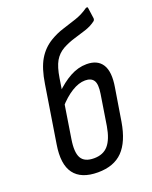

<svg xmlns="http://www.w3.org/2000/svg" viewBox="-134 -774 676 856"><g transform="rotate(-20 203.5 -346.0)"><path d="M181 8Q102 8 68.5 -37Q35 -82 50 -173L93 -443Q104 -514 128 -554.5Q152 -595 192 -619Q222 -637 254.5 -647Q287 -657 319.5 -668Q352 -679 380 -699Q385 -701 387.5 -700Q390 -699 390 -694L397 -644Q397 -636 392 -632Q371 -616 343.5 -607Q316 -598 287 -589.5Q258 -581 230 -566Q202 -550 186.5 -523Q171 -496 163 -445L120 -173Q110 -112 125.5 -84.5Q141 -57 186 -57Q230 -57 254 -85Q278 -113 288 -172L311 -317Q318 -361 306.5 -379Q295 -397 266 -397Q236 -397 202 -376Q168 -355 135 -317L142 -383Q180 -421 218.5 -442Q257 -463 297 -463Q349 -463 371 -428Q393 -393 381 -322L356 -168Q341 -78 299 -35Q257 8 181 8Z"/></g></svg>

Font: Sofia Sans Condensed
Style: Italic
Weight: 400
Italic angle: -9°
Designer: Botio Nikoltchev, Ani Petrova
Foundry: lettersoup
Version: Version 4.101